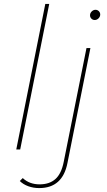

<svg xmlns="http://www.w3.org/2000/svg" viewBox="-20 -762 545 979"><path d="M63 0 211 -742H231L83 0ZM180 197Q150 197 124 187.5Q98 178 81 161L96 146Q130 178 182 178Q232 178 262.5 151Q293 124 305 63L421 -517H441L324 69Q299 197 180 197ZM463 -660Q453 -660 446 -667Q439 -674 439 -684Q439 -695 447.5 -703.5Q456 -712 467 -712Q477 -712 484 -705Q491 -698 491 -688Q491 -677 482.5 -668.5Q474 -660 463 -660Z"/></svg>

Font: Montserrat Thin Thin
Style: Italic
Weight: 250
Italic angle: -11.3°
Version: Version 9.000